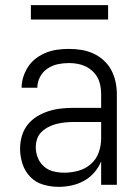

<svg xmlns="http://www.w3.org/2000/svg" viewBox="-20 -718 540 746"><path d="M208 8Q178 8 148.5 -0.5Q119 -9 98 -30.5Q77 -52 67.5 -81Q58 -110 58 -140Q58 -165 65 -189.5Q72 -214 87.5 -233.5Q103 -253 124.5 -266Q146 -279 170 -286.5Q194 -294 218.5 -296.5Q243 -299 268 -299H373V-352Q373 -368 370 -384.5Q367 -401 359.5 -415.5Q352 -430 339.5 -441.5Q327 -453 312.5 -460Q298 -467 281.5 -470Q265 -473 248 -473Q226 -473 204.5 -468.5Q183 -464 164.5 -451.5Q146 -439 135.5 -419Q125 -399 125 -377H64Q64 -399 71 -420.5Q78 -442 90.5 -460.5Q103 -479 121.5 -492.5Q140 -506 160.5 -514Q181 -522 203.5 -525Q226 -528 248 -528Q273 -528 297 -524Q321 -520 343 -510Q365 -500 383 -483.5Q401 -467 412.5 -445.5Q424 -424 429 -400Q434 -376 434 -352V0H373V-91Q363 -67 346 -47.5Q329 -28 306.5 -15.5Q284 -3 258.5 2.5Q233 8 208 8ZM230 -47Q257 -47 284.5 -54.5Q312 -62 333 -80.5Q354 -99 363.5 -125.5Q373 -152 373 -180V-244H268Q252 -244 235 -242.5Q218 -241 201.5 -237Q185 -233 170 -225.5Q155 -218 142.5 -206.5Q130 -195 124.5 -179Q119 -163 119 -146Q119 -125 127 -105Q135 -85 151 -71Q167 -57 188 -52Q209 -47 230 -47ZM100 -642V-698H400V-642Z"/></svg>

Font: Iosevka SS04 Light
Style: Regular
Weight: 300
Monospace: yes
Designer: Belleve Invis
Foundry: Belleve Invis
Version: Version 19.0.0; ttfautohint (v1.8.4)